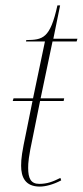

<svg xmlns="http://www.w3.org/2000/svg" viewBox="-20 -679 307 709"><path d="M127 10C147 10 176 3 206 -13L203 -22C175 -8 154 0 125 0C94 0 84 -20 84 -59C84 -77 85 -98 102 -177L128 -306H215L217 -316H130L174 -526H263L266 -536H177L202 -659H192C165 -536 138 -532 77 -531L76 -526H146L102 -316H30L27 -306H100L77 -192C61 -116 58 -94 58 -67C58 -25 73 10 127 10Z"/></svg>

Font: Noto Serif Display Condensed Thin
Style: Italic
Weight: 100
Width: 3
Italic angle: -12°
Designer: Monotype Design Team
Foundry: Monotype Imaging Inc.
Version: Version 2.009